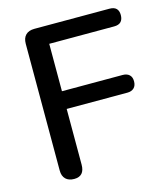

<svg xmlns="http://www.w3.org/2000/svg" viewBox="-107 -789 768 880"><g transform="rotate(-15 277.0 -349.0)"><path d="M137 7Q111 7 96.5 -7Q82 -21 82 -48V-649Q82 -676 96.5 -690.5Q111 -705 138 -705H494Q516 -705 526.5 -694.5Q537 -684 537 -664Q537 -643 526.5 -632Q516 -621 494 -621H186V-396H474Q494 -396 505.5 -385.5Q517 -375 517 -355Q517 -334 505.5 -323Q494 -312 474 -312H186V-48Q186 7 137 7Z"/></g></svg>

Font: Nunito ExtraLight SemiBold
Style: Regular
Weight: 600
Version: Version 3.602